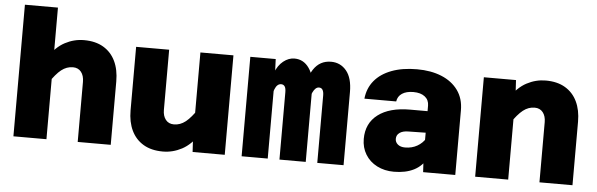

<svg xmlns="http://www.w3.org/2000/svg" viewBox="-48 -903 3347 1077"><g transform="rotate(5 1625.0 -364.5)"><path d="M415 0V-338Q415 -373 398.5 -394Q382 -415 352 -415Q317 -415 287 -391.5Q257 -368 220 -312L202 -456Q243 -518 294 -545Q345 -572 401 -572Q466 -572 510.5 -545.5Q555 -519 578 -471Q601 -423 601 -357V0ZM53 0V-741H239V0Z M881 -560V-221Q881 -187 897.5 -166Q914 -145 944 -145Q979 -145 1009 -168.5Q1039 -192 1076 -247L1094 -104Q1053 -42 1002 -15Q951 12 895 12Q830 12 785.5 -14.5Q741 -41 718 -89Q695 -137 695 -202V-560ZM1243 -560V0H1062L1057 -86V-560Z M1764 0V-379Q1764 -400 1757.5 -411Q1751 -422 1737 -422Q1717 -422 1702.5 -392Q1688 -362 1676 -287L1666 -375Q1658 -465 1693.5 -518.5Q1729 -572 1792 -572Q1845 -572 1878.5 -531.5Q1912 -491 1912 -412V0ZM1338 0V-560H1481L1485 -459V0ZM1551 0V-379Q1551 -402 1544 -412Q1537 -422 1524 -422Q1501 -422 1488.5 -390.5Q1476 -359 1465 -287L1466 -381Q1461 -439 1477.5 -482Q1494 -525 1523.5 -548.5Q1553 -572 1586 -572Q1637 -572 1668 -528Q1699 -484 1699 -414V0Z M2360 0 2355 -87V-374Q2355 -406 2331.5 -424.5Q2308 -443 2267 -443Q2227 -443 2203 -427Q2179 -411 2175 -382H1996Q2002 -441 2037 -483.5Q2072 -526 2133 -549Q2194 -572 2276 -572Q2355 -572 2414.5 -547.5Q2474 -523 2507.5 -476.5Q2541 -430 2541 -364V0ZM2196 12Q2143 12 2101 -9.5Q2059 -31 2035.5 -69.5Q2012 -108 2012 -157Q2012 -245 2076.5 -294Q2141 -343 2257 -343H2371L2370 -222L2259 -220Q2227 -220 2209 -207.5Q2191 -195 2191 -173Q2191 -154 2206 -141.5Q2221 -129 2247 -129Q2285 -129 2315 -146Q2345 -163 2363 -193L2381 -84Q2355 -35 2308.5 -11.5Q2262 12 2196 12Z M3015 0V-339Q3015 -373 2998.5 -394Q2982 -415 2952 -415Q2917 -415 2887 -391.5Q2857 -368 2820 -313L2802 -456Q2843 -518 2894 -545Q2945 -572 3001 -572Q3066 -572 3110.5 -545.5Q3155 -519 3178 -471Q3201 -423 3201 -358V0ZM2653 0V-560H2834L2839 -474V0Z"/></g></svg>

Font: Azeret Mono ExtraBold
Style: Regular
Weight: 800
Designer: Martin Vácha
Foundry: Displaay
Version: Version 1.002